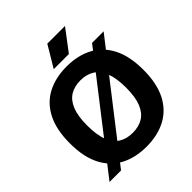

<svg xmlns="http://www.w3.org/2000/svg" viewBox="-253 -1113 1286 1286"><g transform="rotate(-45 390.5 -470.0)"><path d="M156 1H47L623 -740.5H732.5ZM390.5 9.5Q285 9.5 206.8 -31.5Q128.5 -72.5 85.2 -156.8Q42 -241 42 -370Q42 -499 85.2 -583.2Q128.5 -667.5 206.8 -708.5Q285 -749.5 390.5 -749.5Q496 -749.5 574.2 -708.2Q652.5 -667 695.8 -582.8Q739 -498.5 739 -370Q739 -241.5 695.8 -157.2Q652.5 -73 574 -31.8Q495.5 9.5 390.5 9.5ZM390.5 -121.5Q447.5 -121.5 488.2 -146.2Q529 -171 550.8 -225Q572.5 -279 572.5 -366.5Q572.5 -457.5 550.5 -512.8Q528.5 -568 487.8 -593.2Q447 -618.5 390.5 -618.5Q334 -618.5 293.2 -594Q252.5 -569.5 230.5 -515.5Q208.5 -461.5 208.5 -373.5Q208.5 -282 230.2 -226.8Q252 -171.5 292.8 -146.5Q333.5 -121.5 390.5 -121.5ZM317 -797.5 407.5 -949H575L460.5 -797.5Z"/></g></svg>

Font: Encode Sans SC
Style: Bold
Weight: 700
Version: Version 3.002